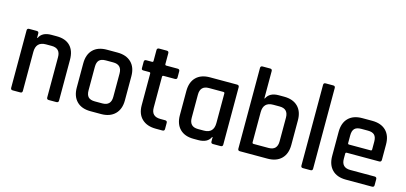

<svg xmlns="http://www.w3.org/2000/svg" viewBox="-62 -1120 3252 1538"><g transform="rotate(15 1564.0 -351.5)"><path d="M143 0H80Q63 0 63 -17V-493Q63 -510 80 -510H143Q160 -510 160 -493V-457H164Q188 -510 265 -510H309Q382 -510 421 -470Q460 -430 460 -355V-17Q460 0 442 0H379Q362 0 362 -17V-351Q362 -425 289 -425H242Q160 -425 160 -340V-17Q160 0 143 0Z M813 0H725Q651 0 610.5 -41Q570 -82 570 -155V-355Q570 -429 610.5 -469.5Q651 -510 725 -510H813Q886 -510 927.5 -469.5Q969 -429 969 -355V-155Q969 -82 927.5 -41Q886 0 813 0ZM739 -85H800Q872 -85 872 -158V-352Q872 -425 800 -425H739Q701 -425 684 -407.5Q667 -390 667 -352V-158Q667 -120 684 -102.5Q701 -85 739 -85Z M1099 -425H1051Q1041 -425 1037.5 -428.5Q1034 -432 1034 -441V-493Q1034 -510 1051 -510H1099Q1109 -510 1109 -520V-610Q1109 -627 1127 -627H1190Q1207 -627 1207 -610V-520Q1207 -510 1218 -510H1311Q1329 -510 1329 -493V-441Q1329 -425 1311 -425H1218Q1207 -425 1207 -415V-158Q1207 -85 1282 -85H1321Q1339 -85 1339 -68V-16Q1339 0 1321 0H1267Q1193 0 1151 -40Q1109 -80 1109 -153V-415Q1109 -425 1099 -425Z M1619 0H1580Q1506 0 1465.5 -41Q1425 -82 1425 -155V-355Q1425 -429 1465.5 -469.5Q1506 -510 1580 -510H1804Q1822 -510 1822 -493V-17Q1822 0 1804 0H1741Q1724 0 1724 -17V-53H1720Q1696 0 1619 0ZM1724 -170V-415Q1724 -425 1713 -425H1594Q1522 -425 1522 -351V-159Q1522 -85 1594 -85H1642Q1724 -85 1724 -170Z M2055 -85H2179Q2251 -85 2251 -159V-355Q2251 -429 2179 -429H2126Q2044 -429 2044 -345V-96Q2044 -85 2055 -85ZM1947 -17V-686Q1947 -703 1964 -703H2027Q2044 -703 2044 -686V-460H2048Q2073 -514 2149 -514H2193Q2267 -514 2308 -473.5Q2349 -433 2349 -360V-155Q2349 -82 2308 -41Q2267 0 2193 0H1964Q1947 0 1947 -17Z M2550 0H2487Q2470 0 2470 -17V-686Q2470 -703 2487 -703H2550Q2567 -703 2567 -686V-17Q2567 0 2550 0Z M3059 0H2843Q2769 0 2728.5 -41Q2688 -82 2688 -155V-355Q2688 -429 2728.5 -469.5Q2769 -510 2843 -510H2925Q2999 -510 3040 -469.5Q3081 -429 3081 -355V-228Q3081 -210 3063 -210H2795Q2784 -210 2784 -200V-157Q2784 -84 2857 -84H3059Q3077 -84 3077 -66V-16Q3077 0 3059 0ZM2795 -278H2974Q2984 -278 2984 -288V-352Q2984 -390 2967 -407.5Q2950 -425 2912 -425H2857Q2819 -425 2802 -407.5Q2785 -390 2785 -352V-288Q2785 -278 2795 -278Z"/></g></svg>

Font: Rajdhani Semibold
Style: Regular
Weight: 600
Designer: Satya Rajpurohit, Jyotish Sonowal
Foundry: Indian Type Foundry
Version: Version 1.200;PS 1.0;hotconv 1.0.78;makeotf.lib2.5.61930; tt